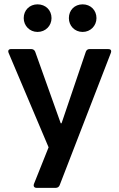

<svg xmlns="http://www.w3.org/2000/svg" viewBox="-20 -698 558 897"><path d="M90.8 -613.3C90.8 -578.1 118.2 -548.8 155.3 -548.8C193.4 -548.8 220.7 -578.1 220.7 -613.3C220.7 -650.4 193.4 -677.7 155.3 -677.7C118.2 -677.7 90.8 -650.4 90.8 -613.3ZM301.8 -613.3C301.8 -578.1 328.1 -548.8 366.2 -548.8C403.3 -548.8 430.7 -578.1 430.7 -613.3C430.7 -650.4 403.3 -677.7 366.2 -677.7C328.1 -677.7 301.8 -650.4 301.8 -613.3ZM151.4 179.7H240.2C249 179.7 255.9 174.8 258.8 167L498 -451.2C502 -462.9 497.1 -468.8 485.4 -468.8H398.4C389.6 -468.8 383.8 -463.9 380.9 -456.1L267.6 -122.1H263.7L144.5 -456.1C141.6 -463.9 134.8 -468.8 126 -468.8H32.2C20.5 -468.8 15.6 -461.9 20.5 -450.2L207 -9.8L138.7 161.1C134.8 171.9 139.6 179.7 151.4 179.7Z"/></svg>

Font: Ed Sans Neue SemiBold
Style: Regular
Weight: 600
Designer: Stephen Hutchings
Version: Version 1.004;PS 001.004;hotconv 1.0.88;makeotf.lib2.5.64775